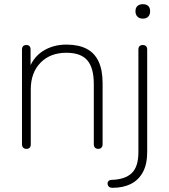

<svg xmlns="http://www.w3.org/2000/svg" viewBox="-20 -705 808 917"><path d="M106 6Q96 6 90.5 0Q85 -6 85 -16V-468Q85 -479 90.5 -484.5Q96 -490 106 -490Q116 -490 121 -484.5Q126 -479 126 -468V-366H115Q135 -429 184 -460.5Q233 -492 297 -492Q355 -492 393.5 -472Q432 -452 451 -411Q470 -370 470 -308V-16Q470 -6 464.5 0Q459 6 449 6Q439 6 433.5 0Q428 -6 428 -16V-304Q428 -381 397 -417Q366 -453 297 -453Q220 -453 173.5 -405.5Q127 -358 127 -278V-16Q127 6 106 6ZM517 192Q508 192 502.5 188.5Q497 185 495 179Q493 173 494 167.5Q495 162 500 158Q505 154 514 154Q578 152 609.5 121.5Q641 91 641 22V-468Q641 -479 646.5 -484.5Q652 -490 662 -490Q672 -490 677.5 -484.5Q683 -479 683 -468V21Q683 79 662.5 117Q642 155 605 173.5Q568 192 517 192ZM662 -616Q646 -616 636.5 -625.5Q627 -635 627 -651Q627 -668 636.5 -676.5Q646 -685 662 -685Q679 -685 688 -676.5Q697 -668 697 -651Q697 -635 688 -625.5Q679 -616 662 -616Z"/></svg>

Font: Nunito ExtraLight
Style: Regular
Weight: 200
Designer: Vernon Adams
Foundry: Vernon Adams
Version: Version 3.602;April 4, 2023;FontCreator 14.0.0.2856 64-bit